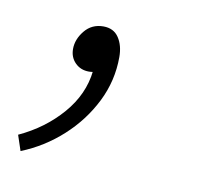

<svg xmlns="http://www.w3.org/2000/svg" viewBox="-74 -106 315 294"><g transform="rotate(10 84.0 41.0)"><path d="M-26 146 -34 122Q5 104 31.5 73.5Q58 43 62 6L60 -50L84 -4Q80 3 71 5.5Q62 8 56 8Q43 8 34.5 -0.5Q26 -9 26 -22Q26 -37 37 -50.5Q48 -64 66 -64Q82 -64 90 -52Q98 -40 98 -22Q98 15 81.5 48Q65 81 37 106.5Q9 132 -26 146Z"/></g></svg>

Font: Source Sans 3 ExtraLight
Style: Italic
Weight: 250
Italic angle: -11°
Designer: Paul D. Hunt
Foundry: Adobe
Version: Version 3.046;hotconv 1.0.118;makeotfexe 2.5.65603